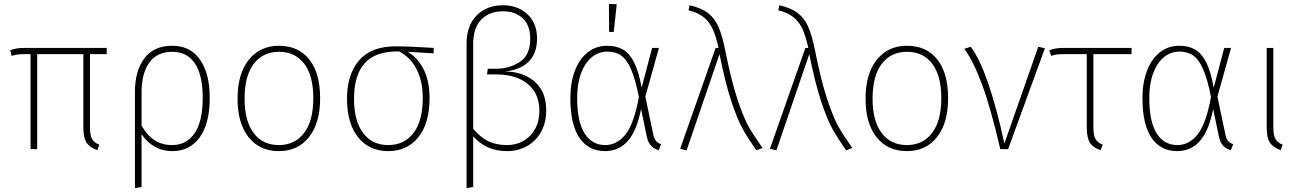

<svg xmlns="http://www.w3.org/2000/svg" viewBox="-20 -766 6676 986"><path d="M442 -488V-112Q442 -71 453 -52Q464 -33 490 -23L480 5Q440 -9 424 -34.5Q408 -60 408 -111V-488H171V0H137V-488H114Q87 -488 73 -486.5Q59 -485 40 -479L32 -508Q50 -515 67.5 -517.5Q85 -520 111 -520H528V-488Z M1057 -264Q1057 -131 1005.5 -60.5Q954 10 865 10Q814 10 773.5 -13.5Q733 -37 707 -77V194L673 200V-295Q673 -402 721.5 -466.5Q770 -531 865 -531Q957 -531 1007 -460Q1057 -389 1057 -264ZM1021 -264Q1021 -379 981.5 -439.5Q942 -500 864 -500Q787 -500 747 -445Q707 -390 707 -291V-121Q763 -21 863 -21Q938 -21 979.5 -82Q1021 -143 1021 -264Z M1624 -262Q1624 -134 1567 -62Q1510 10 1412 10Q1313 10 1256.5 -61.5Q1200 -133 1200 -259Q1200 -387 1257.5 -459Q1315 -531 1413 -531Q1512 -531 1568 -461Q1624 -391 1624 -262ZM1236 -259Q1236 -145 1282.5 -83Q1329 -21 1412 -21Q1494 -21 1541.5 -83Q1589 -145 1589 -262Q1589 -377 1542.5 -438.5Q1496 -500 1413 -500Q1330 -500 1283 -438Q1236 -376 1236 -259Z M2207 -492 2074 -500Q2126 -469 2156 -409Q2186 -349 2186 -262Q2186 -134 2129 -62Q2072 10 1974 10Q1875 10 1818.5 -61.5Q1762 -133 1762 -259Q1762 -384 1824 -456Q1886 -528 2011 -528Q2083 -528 2207 -520ZM2030 -502H2028Q1907 -503 1852.5 -441Q1798 -379 1798 -259Q1798 -145 1844.5 -83Q1891 -21 1974 -21Q2056 -21 2103.5 -83Q2151 -145 2151 -262Q2151 -351 2118.5 -412Q2086 -473 2030 -502Z M2785 -200Q2785 -135 2758 -87.5Q2731 -40 2685 -15Q2639 10 2585 10Q2530 10 2487.5 -8.5Q2445 -27 2410 -66V194L2376 200V-541Q2376 -634 2427.5 -686.5Q2479 -739 2563 -739Q2639 -739 2688.5 -693Q2738 -647 2738 -568Q2738 -492 2695 -449.5Q2652 -407 2574 -399Q2667 -398 2726 -346.5Q2785 -295 2785 -200ZM2750 -196Q2750 -286 2690 -335Q2630 -384 2526 -384H2481L2485 -413H2528Q2595 -413 2649 -447.5Q2703 -482 2703 -567Q2703 -636 2664.5 -672Q2626 -708 2563 -708Q2493 -708 2451.5 -665.5Q2410 -623 2410 -539V-104Q2449 -59 2489 -40Q2529 -21 2584 -21Q2631 -21 2668.5 -42.5Q2706 -64 2728 -104Q2750 -144 2750 -196Z M3275 -316 3329 -520H3364L3294 -270L3335 -75Q3340 -52 3350 -41Q3360 -30 3375 -26L3363 5Q3340 -1 3324.5 -16.5Q3309 -32 3302 -63L3272 -206Q3250 -94 3204 -42Q3158 10 3087 10Q3002 10 2955.5 -58.5Q2909 -127 2909 -263Q2909 -341 2932 -402Q2955 -463 2998 -497Q3041 -531 3098 -531Q3146 -531 3179.5 -511.5Q3213 -492 3236.5 -445.5Q3260 -399 3275 -316ZM2944 -263Q2944 -141 2982 -81Q3020 -21 3088 -21Q3149 -21 3192.5 -76Q3236 -131 3261 -268Q3243 -359 3221 -409.5Q3199 -460 3170 -480.5Q3141 -501 3099 -501Q3055 -501 3020 -473Q2985 -445 2964.5 -391Q2944 -337 2944 -263ZM3147 -744 3132 -602H3108L3107 -746Z M3704 -509Q3735 -353 3766.5 -258Q3798 -163 3824 -117Q3850 -71 3896 -6L3864 6Q3821 -56 3794 -104Q3767 -152 3736 -245Q3705 -338 3675 -488L3506 6L3473 -2L3655 -520H3670Q3657 -580 3640 -617Q3623 -654 3594 -677.5Q3565 -701 3516 -713L3521 -739Q3580 -726 3615 -699.5Q3650 -673 3669.5 -628.5Q3689 -584 3704 -509Z M4165 -509Q4196 -353 4227.5 -258Q4259 -163 4285 -117Q4311 -71 4357 -6L4325 6Q4282 -56 4255 -104Q4228 -152 4197 -245Q4166 -338 4136 -488L3967 6L3934 -2L4116 -520H4131Q4118 -580 4101 -617Q4084 -654 4055 -677.5Q4026 -701 3977 -713L3982 -739Q4041 -726 4076 -699.5Q4111 -673 4130.5 -628.5Q4150 -584 4165 -509Z M4849 -262Q4849 -134 4792 -62Q4735 10 4637 10Q4538 10 4481.5 -61.5Q4425 -133 4425 -259Q4425 -387 4482.5 -459Q4540 -531 4638 -531Q4737 -531 4793 -461Q4849 -391 4849 -262ZM4461 -259Q4461 -145 4507.5 -83Q4554 -21 4637 -21Q4719 -21 4766.5 -83Q4814 -145 4814 -262Q4814 -377 4767.5 -438.5Q4721 -500 4638 -500Q4555 -500 4508 -438Q4461 -376 4461 -259Z M5138 -29 5312 -526 5346 -518 5157 0H5117Q5068 -211 5023.5 -331.5Q4979 -452 4932 -515L4965 -526Q5056 -405 5138 -29Z M5595 -488V-112Q5595 -71 5606 -52Q5617 -33 5643 -23L5632 5Q5592 -8 5576.5 -34Q5561 -60 5561 -111V-488H5453Q5425 -488 5410.5 -486.5Q5396 -485 5378 -479L5369 -508Q5387 -515 5404.5 -517.5Q5422 -520 5448 -520H5791V-488Z M6213 -316 6267 -520H6302L6232 -270L6273 -75Q6278 -52 6288 -41Q6298 -30 6313 -26L6301 5Q6278 -1 6262.5 -16.5Q6247 -32 6240 -63L6210 -206Q6188 -94 6142 -42Q6096 10 6025 10Q5940 10 5893.5 -58.5Q5847 -127 5847 -263Q5847 -341 5870 -402Q5893 -463 5936 -497Q5979 -531 6036 -531Q6084 -531 6117.5 -511.5Q6151 -492 6174.5 -445.5Q6198 -399 6213 -316ZM5882 -263Q5882 -141 5920 -81Q5958 -21 6026 -21Q6087 -21 6130.5 -76Q6174 -131 6199 -268Q6181 -359 6159 -409.5Q6137 -460 6108 -480.5Q6079 -501 6037 -501Q5993 -501 5958 -473Q5923 -445 5902.5 -391Q5882 -337 5882 -263Z M6519 -112Q6519 -71 6530 -52Q6541 -33 6567 -23L6557 5Q6517 -9 6501 -34.5Q6485 -60 6485 -111V-520H6519Z"/></svg>

Font: FiraGO UltraLight
Style: Regular
Weight: 200
Designer: bBox Type
Foundry: bBox Type GmbH
Version: Version 1.001